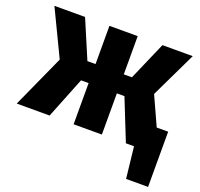

<svg xmlns="http://www.w3.org/2000/svg" viewBox="-123 -670 1019 977"><g transform="rotate(20 387.0 -181.5)"><path d="M712 -129 641 -285 760 -533H596L506 -326H462V-533H309V-326H265L177 -533H11L130 -285L1 0H179L268 -223H309V0H462V-223H503L592 0H636L655 170H774V-129Z"/></g></svg>

Font: Fira Sans ExtraBold
Style: Regular
Weight: 800
Designer: bBox Type GmbH & Carrois Corporate GbR & Edenspiekermann AG
Foundry: bBox Type GmbH & Carrois Corporate GbR & Edenspiekermann AG
Version: Version 4.300;PS 004.300;hotconv 1.0.88;makeotf.lib2.5.64775